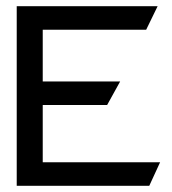

<svg xmlns="http://www.w3.org/2000/svg" viewBox="-20 -600 557 620"><path d="M34 0H462L497 -76H118V-261H326L368 -337H118V-504H452L489 -580H34Z"/></svg>

Font: Charger Pro
Style: BdExt
Weight: 700
Designer: Jasper
Foundry: Cannot Into Space Fonts
Version: Version 1.09